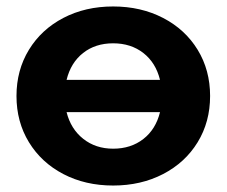

<svg xmlns="http://www.w3.org/2000/svg" viewBox="-20 -566 701 594"><path d="M630 -269Q630 -189 591.5 -126Q553 -63 484.5 -27.5Q416 8 330 8Q244 8 176 -27.5Q108 -63 69.5 -126Q31 -189 31 -269Q31 -349 69.5 -412Q108 -475 176 -510.5Q244 -546 330 -546Q416 -546 484.5 -510.5Q553 -475 591.5 -412Q630 -349 630 -269ZM186 -319H475Q462 -372 423.5 -402Q385 -432 330 -432Q275 -432 237 -402Q199 -372 186 -319ZM475 -219H186Q199 -167 237.5 -136.5Q276 -106 330 -106Q385 -106 423.5 -136Q462 -166 475 -219Z"/></svg>

Font: Montserrat Alternates
Style: Bold
Weight: 700
Designer: Julieta Ulanovsky
Foundry: Julieta Ulanovsky
Version: Version 7.200